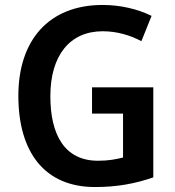

<svg xmlns="http://www.w3.org/2000/svg" viewBox="-20 -744 706 774"><path d="M351 -392V-286H476V-109C448 -102 418 -96 375 -96C239 -96 183 -203 183 -356C183 -520 261 -618 394 -618C451 -618 505 -602 550 -578L591 -680C536 -707 467 -724 394 -724C175 -724 54 -580 54 -358C54 -129 161 10 363 10C453 10 526 -4 598 -29V-392Z"/></svg>

Font: Noto Sans Myanmar SemiCondensed SemiBold
Style: Regular
Weight: 600
Width: 4
Designer: Monotype Design Team
Foundry: Monotype Imaging Inc.
Version: Version 2.107